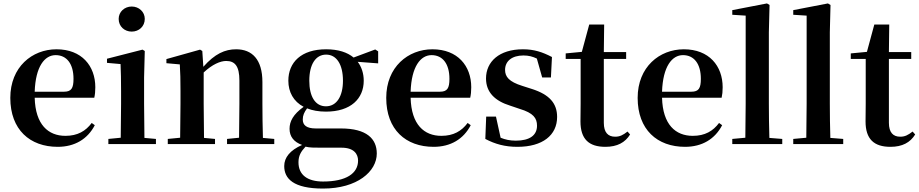

<svg xmlns="http://www.w3.org/2000/svg" viewBox="-20 -839 5353 1118"><path d="M316 16C415 16 490 -29 532 -110L514 -123C479 -76 432 -48 361 -48C261 -48 186 -113 182 -270H529C533 -288 535 -306 535 -331C535 -455 456 -552 309 -552C167 -552 40 -449 40 -269C40 -84 154 16 316 16ZM182 -305C187 -452 240 -518 304 -518C368 -518 408 -468 408 -380C408 -326 396 -305 353 -305Z M747 -655C789 -655 823 -685 823 -729C823 -770 789 -801 747 -801C705 -801 671 -770 671 -729C671 -685 705 -655 747 -655ZM682 0H888V-30L821 -36C820 -94 819 -180 819 -235V-388L823 -542L810 -550L603 -497V-473L682 -466C684 -418 685 -375 685 -308V-235L683 -37L611 -30V0Z M1371 0H1577V-30L1511 -36C1509 -93 1508 -177 1508 -235V-361C1508 -493 1448 -552 1355 -552C1290 -552 1231 -526 1164 -450L1158 -542L1145 -550L949 -495V-471L1027 -464C1030 -415 1031 -376 1031 -310V-235C1031 -180 1030 -94 1029 -37L957 -30V0H1232V-30L1168 -36L1166 -235V-417C1216 -464 1263 -484 1297 -484C1348 -484 1374 -454 1374 -370V-235L1372 -37L1302 -30V0Z M1878 -220C1815 -220 1781 -278 1781 -369C1781 -464 1818 -521 1879 -521C1939 -521 1977 -465 1977 -369C1977 -278 1940 -220 1878 -220ZM1878 -189C2023 -189 2098 -265 2098 -369C2098 -412 2085 -450 2063 -479L2182 -470V-540L2165 -551L2039 -504C2003 -534 1950 -552 1879 -552C1734 -552 1659 -476 1659 -369C1659 -303 1689 -248 1748 -217C1687 -173 1666 -132 1666 -89C1666 -44 1691 -12 1739 5C1669 36 1635 78 1635 128C1635 201 1688 259 1861 259C2061 259 2174 159 2174 55C2174 -31 2115 -91 1965 -91H1819C1765 -91 1743 -110 1743 -143C1743 -167 1751 -185 1768 -208C1798 -196 1835 -189 1878 -189ZM1759 15C1784 21 1808 21 1854 21H1969C2042 21 2065 59 2065 96C2065 170 1997 218 1861 218C1771 218 1718 180 1718 106C1718 68 1732 44 1759 15Z M2505 16C2604 16 2679 -29 2721 -110L2703 -123C2668 -76 2621 -48 2550 -48C2450 -48 2375 -113 2371 -270H2718C2722 -288 2724 -306 2724 -331C2724 -455 2645 -552 2498 -552C2356 -552 2229 -449 2229 -269C2229 -84 2343 16 2505 16ZM2371 -305C2376 -452 2429 -518 2493 -518C2557 -518 2597 -468 2597 -380C2597 -326 2585 -305 2542 -305Z M2993 16C3140 16 3224 -52 3224 -158C3224 -236 3181 -288 3077 -321L3021 -339C2944 -363 2921 -392 2921 -432C2921 -483 2961 -516 3028 -516C3058 -516 3081 -510 3106 -498L3137 -388H3188L3194 -507C3138 -536 3090 -552 3025 -552C2887 -552 2810 -480 2810 -382C2810 -301 2863 -251 2950 -224L3006 -205C3086 -181 3107 -151 3107 -107C3107 -51 3064 -20 2984 -20C2949 -20 2922 -26 2895 -37L2868 -160H2811L2806 -30C2863 0 2920 16 2993 16Z M3505 16C3574 16 3620 -9 3649 -56L3634 -73C3607 -52 3589 -43 3562 -43C3521 -43 3496 -67 3496 -124V-496H3626V-536H3496L3498 -696H3411L3368 -537L3274 -528V-496H3361V-235C3361 -195 3360 -169 3360 -132C3360 -29 3409 16 3505 16Z M3969 16C4068 16 4143 -29 4185 -110L4167 -123C4132 -76 4085 -48 4014 -48C3914 -48 3839 -113 3835 -270H4182C4186 -288 4188 -306 4188 -331C4188 -455 4109 -552 3962 -552C3820 -552 3693 -449 3693 -269C3693 -84 3807 16 3969 16ZM3835 -305C3840 -452 3893 -518 3957 -518C4021 -518 4061 -468 4061 -380C4061 -326 4049 -305 4006 -305Z M4319 0H4535V-30L4460 -36C4458 -100 4457 -172 4457 -235V-651L4461 -810L4446 -819L4244 -780V-753L4322 -748V-235L4320 -37L4244 -30V0Z M4674 0H4890V-30L4815 -36C4813 -100 4812 -172 4812 -235V-651L4816 -810L4801 -819L4599 -780V-753L4677 -748V-235L4675 -37L4599 -30V0Z M5165 16C5234 16 5280 -9 5309 -56L5294 -73C5267 -52 5249 -43 5222 -43C5181 -43 5156 -67 5156 -124V-496H5286V-536H5156L5158 -696H5071L5028 -537L4934 -528V-496H5021V-235C5021 -195 5020 -169 5020 -132C5020 -29 5069 16 5165 16Z"/></svg>

Font: Noto Serif CJK TC
Style: Bold
Weight: 700
Designer: Ryoko NISHIZUKA 西塚涼子 (kana & ideographs); Frank Grießhammer (Latin, Greek & Cyrillic); Wenlong ZHANG 张文龙 (bopomofo); San
Foundry: Adobe
Version: Version 2.001;hotconv 1.1.0;makeotfexe 2.6.0